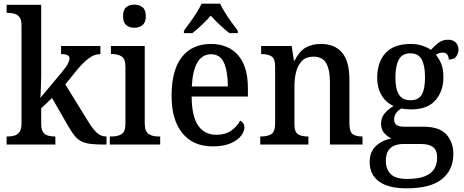

<svg xmlns="http://www.w3.org/2000/svg" viewBox="-20 -786 2521 1044"><path d="M16 0V-44H25Q43 -44 59.5 -49Q76 -54 86.5 -69Q97 -84 97 -115V-649Q97 -678 86.5 -692Q76 -706 59.5 -711Q43 -716 25 -716H16V-760H204V-375Q204 -357 203 -329Q202 -301 201 -278Q200 -255 199 -253L315 -392Q341 -423 349.5 -440.5Q358 -458 358 -469Q358 -492 312 -492V-536H526V-492Q493 -492 462 -468.5Q431 -445 395 -401L335 -327L458 -128Q482 -88 504.5 -66Q527 -44 556 -44H559V0H546Q502 0 473 -3.5Q444 -7 423.5 -17Q403 -27 386.5 -47Q370 -67 351 -100L263 -253L204 -197V-111Q204 -82 214.5 -67.5Q225 -53 241.5 -48.5Q258 -44 276 -44H281V0Z M710 -635Q684 -635 666.5 -649.5Q649 -664 649 -698Q649 -733 666.5 -747Q684 -761 710 -761Q736 -761 754.5 -747Q773 -733 773 -698Q773 -664 754.5 -649.5Q736 -635 710 -635ZM577 0V-44H589Q620 -44 641 -56.5Q662 -69 662 -113V-423Q662 -466 641.5 -479Q621 -492 591 -492H583V-536H767V-117Q767 -71 788 -57.5Q809 -44 840 -44H851V0Z M1137 10Q1030 10 971.5 -62Q913 -134 913 -264Q913 -405 969 -476Q1025 -547 1127 -547Q1221 -547 1274.5 -486Q1328 -425 1328 -306V-261H1022Q1023 -153 1057.5 -103Q1092 -53 1157 -53Q1205 -53 1237.5 -76Q1270 -99 1286 -130Q1295 -126 1302 -116.5Q1309 -107 1309 -93Q1309 -72 1291 -48Q1273 -24 1234.5 -7Q1196 10 1137 10ZM1219 -316Q1219 -395 1198.5 -443Q1178 -491 1128 -491Q1079 -491 1053 -446Q1027 -401 1023 -316ZM980 -619Q994 -638 1013 -664Q1032 -690 1049 -717Q1066 -744 1076 -766H1177Q1187 -744 1204 -717Q1221 -690 1239.5 -664Q1258 -638 1273 -619V-606H1227Q1203 -625 1175 -651Q1147 -677 1126 -701Q1105 -676 1077.5 -650.5Q1050 -625 1026 -606H980Z M1395 0V-44H1402Q1434 -44 1455 -56.5Q1476 -69 1476 -116V-424Q1476 -468 1455.5 -480Q1435 -492 1405 -492H1400V-536H1566L1578 -457H1582Q1608 -508 1642.5 -527.5Q1677 -547 1726 -547Q1799 -547 1839.5 -500.5Q1880 -454 1880 -351V-116Q1880 -69 1898 -56.5Q1916 -44 1947 -44H1951V0H1774V-342Q1774 -406 1754 -442Q1734 -478 1684 -478Q1645 -478 1622.5 -455.5Q1600 -433 1590.5 -396.5Q1581 -360 1581 -318V-111Q1581 -67 1601 -55.5Q1621 -44 1652 -44H1657V0Z M2191 238Q2091 238 2040.5 200.5Q1990 163 1990 95Q1990 38 2025.5 6.5Q2061 -25 2109 -33Q2088 -42 2070 -61.5Q2052 -81 2052 -114Q2052 -145 2070 -167.5Q2088 -190 2120 -210Q2079 -227 2055 -268Q2031 -309 2031 -362Q2031 -448 2076 -497.5Q2121 -547 2214 -547Q2248 -547 2276.5 -537.5Q2305 -528 2323 -515Q2337 -531 2360.5 -550.5Q2384 -570 2416 -570Q2445 -570 2459 -554Q2473 -538 2473 -517Q2473 -495 2460.5 -478.5Q2448 -462 2420 -462Q2420 -478 2412 -489Q2404 -500 2388 -500Q2376 -500 2367 -496.5Q2358 -493 2350 -488Q2368 -467 2379.5 -438.5Q2391 -410 2391 -366Q2391 -290 2347.5 -240.5Q2304 -191 2214 -191Q2203 -191 2187 -192.5Q2171 -194 2162 -196Q2147 -188 2135 -172.5Q2123 -157 2123 -136Q2123 -116 2136 -106.5Q2149 -97 2180 -97H2283Q2369 -97 2407 -55Q2445 -13 2445 51Q2445 138 2383 188Q2321 238 2191 238ZM2212 -241Q2256 -241 2273.5 -271.5Q2291 -302 2291 -365Q2291 -430 2273 -463Q2255 -496 2211 -496Q2167 -496 2148.5 -462Q2130 -428 2130 -364Q2130 -303 2149 -272Q2168 -241 2212 -241ZM2194 187Q2255 187 2291 172Q2327 157 2342 131Q2357 105 2357 71Q2357 30 2334.5 13.5Q2312 -3 2269 -3H2173Q2149 -3 2127.5 4.5Q2106 12 2092 32Q2078 52 2078 90Q2078 133 2104 160Q2130 187 2194 187Z"/></svg>

Font: Noto Serif Sinhala SemiCondensed Medium
Style: Regular
Weight: 500
Width: 4
Designer: Jelle Bosma - Monotype Design Team
Foundry: Monotype Imaging Inc.
Version: Version 2.007; ttfautohint (v1.8.4.7-5d5b)